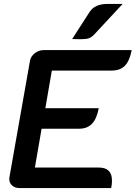

<svg xmlns="http://www.w3.org/2000/svg" viewBox="-20 -954 688 974"><path d="M132 -645Q136 -668 156.5 -684Q177 -700 203 -700H648Q638 -646 614 -621Q590 -596 547 -596H243L210 -405H481Q471 -352 447 -326.5Q423 -301 381 -301H191L157 -104H482Q548 -104 548 -38Q548 -19 544 0H79Q56 0 41.5 -13Q27 -26 27 -46Q27 -52 28 -56ZM435 -894Q461 -934 525 -934H602L459 -780Q445 -765 431 -760Q417 -755 388 -755Q363 -755 346 -756Z"/></svg>

Font: K2D SemiBold
Style: Italic
Weight: 600
Italic angle: -10°
Designer: Katatrad Aksorn Co.,Ltd.
Foundry: Cadson Demak Co.,Ltd.
Version: Version 1.000; ttfautohint (v1.6)